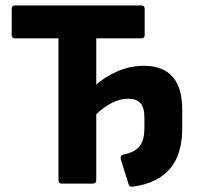

<svg xmlns="http://www.w3.org/2000/svg" viewBox="-20 -675 744 706"><path d="M471 11Q463 12 459 10.5Q455 9 453 3L424 -90Q423 -96 425 -100.5Q427 -105 436 -107Q475 -115 493 -137Q511 -159 511 -204V-243Q511 -279 496.5 -295.5Q482 -312 452 -312Q421 -312 391 -296.5Q361 -281 334 -255V-13Q334 0 321 0H206Q195 0 195 -13V-534H35Q23 -534 23 -546V-642Q23 -655 35 -655H500Q512 -655 512 -642V-546Q512 -534 500 -534H334V-364Q368 -394 413.5 -413.5Q459 -433 509 -433Q579 -433 614.5 -393Q650 -353 650 -272V-202Q650 -108 605.5 -55Q561 -2 471 11Z"/></svg>

Font: Sofia Sans Semi Condensed ExtraBold
Style: Regular
Weight: 800
Designer: Botio Nikoltchev, Ani Petrova
Foundry: lettersoup
Version: Version 4.100